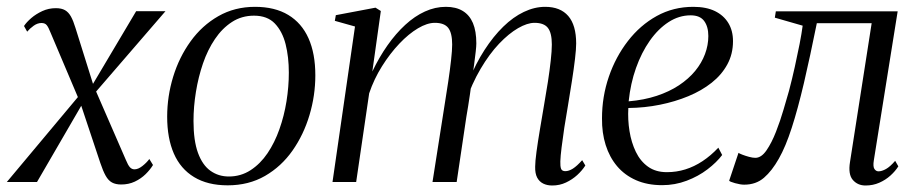

<svg xmlns="http://www.w3.org/2000/svg" viewBox="-38 -546 2750 576"><path d="M325.5 7.5Q309 7.5 298 1.5Q287 -4.5 279 -18.8Q271 -33 263 -57L200.5 -244.5L219 -251.5L73 0H-17.5L210.5 -272.5L202.5 -238.5L113.5 -448.5Q107.5 -464 102.2 -470.5Q97 -477 86.5 -477Q74.5 -477 63 -468.8Q51.5 -460.5 43.5 -451L34 -468Q41.5 -479.5 55.8 -491.8Q70 -504 89 -512.8Q108 -521.5 129.5 -521.5Q146.5 -521.5 157 -515.5Q167.5 -509.5 174.8 -496.5Q182 -483.5 188.5 -462L246 -278.5L226.5 -270L370.5 -512.5H458.5L234.5 -253L244 -286L339.5 -66.5Q346 -50.5 351.8 -44.2Q357.5 -38 365.5 -38Q376.5 -38 389 -47.8Q401.5 -57.5 410 -69L421 -51Q412.5 -37 398.8 -23.5Q385 -10 366.5 -1.2Q348 7.5 325.5 7.5Z M727 -525.5Q786.5 -525.5 826.8 -501.2Q867 -477 887.5 -431.2Q908 -385.5 908 -320Q908 -259.5 890.5 -200.8Q873 -142 839.5 -94.2Q806 -46.5 757 -18.2Q708 10 645 10Q585 10 544.2 -14.8Q503.5 -39.5 483.5 -85.5Q463.5 -131.5 463.5 -196Q463.5 -257 481.5 -315.8Q499.5 -374.5 533.8 -422Q568 -469.5 617 -497.5Q666 -525.5 727 -525.5ZM724 -499Q687 -499 657.8 -480Q628.5 -461 606.8 -428.8Q585 -396.5 571 -355.8Q557 -315 549.8 -270.5Q542.5 -226 542.5 -183Q542.5 -124 556 -87.2Q569.5 -50.5 593.5 -33.5Q617.5 -16.5 648.5 -16.5Q684.5 -16.5 713.8 -35.5Q743 -54.5 764.5 -86.2Q786 -118 800.2 -158.2Q814.5 -198.5 821.5 -242.2Q828.5 -286 828.5 -328Q828.5 -375 818.8 -413.5Q809 -452 786.5 -475.5Q764 -499 724 -499Z M1104.5 -513 1079 -331.5Q1099.5 -374.5 1124.5 -410Q1149.5 -445.5 1177.8 -471.5Q1206 -497.5 1236.8 -511.5Q1267.5 -525.5 1299.5 -525.5Q1330 -525.5 1350.2 -513.2Q1370.5 -501 1380.8 -476.8Q1391 -452.5 1391 -416Q1391 -407.5 1389.2 -391.5Q1387.5 -375.5 1384.5 -353.8Q1381.5 -332 1378 -306.5L1368.5 -304Q1389 -355 1415.5 -396Q1442 -437 1471.8 -466Q1501.5 -495 1533.5 -510.2Q1565.5 -525.5 1597.5 -525.5Q1643 -525.5 1666.8 -498Q1690.5 -470.5 1690.5 -415.5Q1690.5 -399 1687 -369.2Q1683.5 -339.5 1677.8 -303.2Q1672 -267 1666 -230Q1660 -196.5 1655 -163.5Q1650 -130.5 1646.8 -104Q1643.5 -77.5 1643 -62Q1642.5 -47 1645.2 -39.8Q1648 -32.5 1658 -32.5Q1668.5 -32.5 1680.8 -40.2Q1693 -48 1708.5 -65.5L1718 -49.5Q1708.5 -34.5 1693.8 -21Q1679 -7.5 1660 1.5Q1641 10.5 1618.5 10.5Q1603.5 10.5 1591.8 4.8Q1580 -1 1573.5 -13.2Q1567 -25.5 1567.5 -46Q1567.5 -61 1571.5 -90.8Q1575.5 -120.5 1581.8 -157.8Q1588 -195 1594.5 -233Q1600.5 -267.5 1605.8 -301.2Q1611 -335 1614.2 -364.2Q1617.5 -393.5 1617.5 -412.5Q1617.5 -447 1605.8 -462.2Q1594 -477.5 1565.5 -477.5Q1544 -477.5 1516.2 -461.5Q1488.5 -445.5 1459.2 -414.8Q1430 -384 1403.8 -339.5Q1377.5 -295 1358.5 -239L1376.5 -297Q1374.5 -282 1372 -264Q1369.5 -246 1366.5 -228Q1363.5 -210 1361 -195L1332 0H1259.5L1296 -232.5Q1301.5 -267 1306.8 -301.8Q1312 -336.5 1315.2 -365.8Q1318.5 -395 1318.5 -412.5Q1318.5 -447 1306.8 -462.2Q1295 -477.5 1266.5 -477.5Q1243.5 -477.5 1215.8 -461Q1188 -444.5 1160 -415Q1132 -385.5 1108 -347.2Q1084 -309 1069.5 -266L1030.5 0H959.5L1027 -466.5L966.5 -483.5L969.5 -500.5L1088.5 -523Z M2128.5 -81Q2112 -59 2084.5 -38Q2057 -17 2022 -3.8Q1987 9.5 1948.5 9.5Q1904 9.5 1870 -5.5Q1836 -20.5 1813.2 -47.5Q1790.5 -74.5 1779 -111Q1767.5 -147.5 1768 -191Q1768 -256 1788.5 -315.8Q1809 -375.5 1845.8 -423Q1882.5 -470.5 1932.2 -498Q1982 -525.5 2042 -525.5Q2080.5 -525.5 2106.8 -512.8Q2133 -500 2147 -477Q2161 -454 2161 -422.5Q2161 -384 2144 -352.8Q2127 -321.5 2097 -297.8Q2067 -274 2027.2 -257.5Q1987.5 -241 1941.8 -231.8Q1896 -222.5 1847 -222Q1845 -187 1850.5 -152.8Q1856 -118.5 1869.5 -90.5Q1883 -62.5 1906 -46Q1929 -29.5 1962.5 -29.5Q1991.5 -29.5 2018 -37.8Q2044.5 -46 2069.5 -62.5Q2094.5 -79 2117 -103ZM2034 -500Q1999 -500 1967.8 -479.8Q1936.5 -459.5 1911.5 -424Q1886.5 -388.5 1870 -342Q1853.5 -295.5 1848 -242Q1894.5 -246 1932.2 -258.5Q1970 -271 1999 -290.2Q2028 -309.5 2047.5 -333.2Q2067 -357 2077 -383.8Q2087 -410.5 2087 -438Q2087 -466 2074.5 -483Q2062 -500 2034 -500Z M2583.5 -65Q2580.5 -46.5 2585.2 -39.2Q2590 -32 2597.5 -32Q2607.5 -32 2620 -39Q2632.5 -46 2647.5 -63.5L2657 -47Q2648 -32.5 2633.2 -19.2Q2618.5 -6 2599.8 2.2Q2581 10.5 2558.5 10.5Q2535 10.5 2520.5 -6.2Q2506 -23 2512 -60L2577 -476.5H2412.5Q2392 -375 2373.8 -297Q2355.5 -219 2337.2 -162.5Q2319 -106 2298.5 -70Q2278 -33.5 2254 -12.8Q2230 8 2194.5 8Q2183.5 8 2167.2 3.5Q2151 -1 2149.5 -4L2177.5 -87.5Q2180 -85.5 2189 -82Q2198 -78.5 2209 -75.5Q2220 -72.5 2228 -72.5Q2246 -72.5 2261.5 -95Q2277 -117.5 2290 -150.8Q2303 -184 2312.8 -217.8Q2322.5 -251.5 2329 -273.5Q2338.5 -309.5 2346.5 -345.8Q2354.5 -382 2360.8 -414Q2367 -446 2370 -469L2286.5 -493L2289.5 -512H2655Z"/></svg>

Font: Merriweather 120pt Light
Style: Italic
Weight: 300
Italic angle: -7.8°
Version: Version 2.101